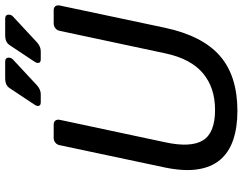

<svg xmlns="http://www.w3.org/2000/svg" viewBox="-118 -810 937 742"><g transform="rotate(-90 351.0 -438.5)"><path d="M293.7 10Q229.7 10 181.4 -6.5Q133.2 -23 104.5 -57.3Q75.8 -91.6 68 -144.3Q60.1 -197.1 75.1 -269.7L161.3 -676.3Q163.3 -687.3 171.2 -693.6Q179.1 -700 189.3 -700H240.6Q251.6 -700 256.5 -693.6Q261.4 -687.3 259.4 -676.3L172.4 -268Q151.4 -170.1 180.1 -123.2Q208.8 -76.4 297.8 -76.4Q383.6 -76.4 439.4 -123.2Q495.2 -170.1 516.2 -268L603.2 -676.3Q605.2 -687.3 613.5 -693.6Q621.8 -700 631.9 -700H683.3Q693.5 -700 698.4 -693.6Q703.2 -687.3 701.2 -676.3L615.1 -269.7Q584.2 -125.3 506.6 -57.6Q428.9 10 293.7 10ZM493 -750Q478.6 -750 479.2 -761.9Q479.4 -765.1 481.2 -768.7Q482.9 -772.3 484.9 -775.3L546.9 -868.5Q553.1 -878.5 562.5 -883Q571.9 -887.5 587.9 -887.5H649.8Q666.7 -887.5 665.8 -872.6Q665.6 -863.9 658.4 -857.1L558.2 -764Q542.2 -750 524.5 -750ZM326.8 -750Q312.4 -750 313 -761.9Q313.2 -765.1 315 -768.7Q316.8 -772.3 318.8 -775.3L380.7 -868.5Q386.9 -878.5 396.3 -883Q405.7 -887.5 421.7 -887.5H483.6Q500.6 -887.5 499.6 -872.6Q499.4 -863.9 492.2 -857.1L392.1 -764Q376.1 -750 358.3 -750Z"/></g></svg>

Font: Rubik Light
Style: Italic
Weight: 300
Italic angle: -12°
Designer: Hubert and Fischer
Foundry: Hubert and Fischer
Version: Version 2.300;gftools[0.9.30]